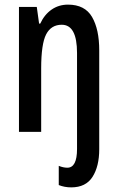

<svg xmlns="http://www.w3.org/2000/svg" viewBox="-20 -570 509 830"><path d="M288 240Q259 240 234 230V147Q254 155 271 155Q313 155 313 74V-341Q313 -463 247 -463Q201 -463 179.5 -421.5Q158 -380 158 -274V0H62V-540H139L149 -468H154Q172 -507 203 -528.5Q234 -550 274 -550Q347 -550 378 -496.5Q409 -443 409 -352V75Q409 149 380 194.5Q351 240 288 240Z"/></svg>

Font: Noto Sans ExtraCondensed Medium
Style: Regular
Weight: 500
Width: 2
Designer: Monotype Design Team
Foundry: Monotype Imaging Inc.
Version: Version 2.013; ttfautohint (v1.8.4.7-5d5b)